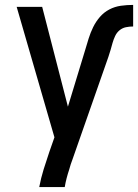

<svg xmlns="http://www.w3.org/2000/svg" viewBox="-20 -548 563 783"><path d="M140 215Q147 178 158 142.5Q169 107 181 72L202 12L48 -520H152L257 -113L327 -343Q334 -367 341.5 -391Q349 -415 360 -437.5Q371 -460 387.5 -479Q404 -498 426 -509.5Q448 -521 473 -524.5Q498 -528 523 -528V-440Q508 -440 493.5 -437Q479 -434 467.5 -424.5Q456 -415 449.5 -401Q443 -387 439 -373Q435 -359 431 -344.5Q427 -330 422 -316L276 101Q272 111 268.5 122Q265 133 262 144Q256 162 251.5 179.5Q247 197 244 215Z"/></svg>

Font: Iosevka Custom Semibold
Style: Regular
Weight: 600
Designer: Belleve Invis
Foundry: Belleve Invis
Version: Version 27.0.2; ttfautohint (v1.8.4)